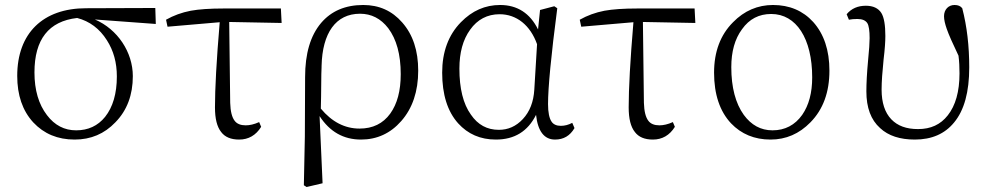

<svg xmlns="http://www.w3.org/2000/svg" viewBox="-20 -545 3962 769"><path d="M279 14C344 14 398 -9 442 -55C489 -103 512 -165 512 -240C512 -336 451 -428 360 -467L604 -449L602 -513L325 -512C152 -512 49 -412 49 -241C49 -164 70 -102 113 -55C156 -9 211 14 279 14ZM285 -23C238 -23 199 -43 168 -84C135 -127 118 -184 118 -255C118 -387 175 -460 289 -473C339 -460 379 -430 408 -384C435 -342 448 -294 448 -239C448 -170 432 -116 401 -77C372 -41 333 -23 285 -23Z M938 14C975 14 1005 -3 1026 -37L1018 -56C998 -47 980 -43 964 -43C944 -43 929 -49 920 -61C909 -75 903 -99 902 -133L898 -457L1108 -453L1105 -511H876C821 -511 777 -508 744 -502C708 -495 675 -483 645 -466L651 -438L860 -456C847 -303 841 -189 841 -115C841 -70 849 -37 866 -16C881 4 905 14 938 14Z M1272 189 1260 -80C1301 -17 1356 14 1426 14C1490 14 1544 -11 1587 -60C1632 -111 1655 -179 1655 -262C1655 -342 1634 -406 1591 -455C1550 -502 1498 -525 1435 -525C1363 -525 1307 -501 1266 -453C1223 -402 1202 -330 1202 -236L1201 2L1197 197L1208 204ZM1420 -30C1361 -30 1309 -57 1265 -110C1266 -127 1266 -173 1267 -248C1268 -271 1268 -282 1268 -281C1271 -413 1325 -490 1422 -490C1467 -490 1505 -471 1535 -432C1568 -388 1585 -327 1585 -248C1585 -181 1571 -129 1543 -90C1514 -50 1473 -30 1420 -30Z M1966 14C2041 14 2094 -19 2127 -85C2134 -19 2160 14 2203 14C2237 14 2263 -1 2281 -32L2272 -53C2257 -45 2242 -41 2226 -41C2209 -41 2196 -47 2189 -58C2180 -71 2175 -95 2175 -128C2175 -193 2187 -321 2212 -512L2200 -520L2143 -505L2135 -427C2103 -492 2052 -525 1983 -525C1923 -525 1871 -502 1826 -456C1776 -405 1751 -337 1751 -254C1751 -167 1772 -99 1815 -51C1854 -8 1904 14 1966 14ZM1978 -25C1931 -25 1894 -45 1866 -86C1835 -129 1820 -191 1820 -270C1820 -334 1834 -386 1863 -426C1892 -467 1932 -488 1981 -488C2049 -488 2104 -444 2131 -368L2120 -186C2117 -137 2102 -98 2074 -68C2047 -39 2015 -25 1978 -25Z M2595 14C2632 14 2662 -3 2683 -37L2675 -56C2655 -47 2637 -43 2621 -43C2601 -43 2586 -49 2577 -61C2566 -75 2560 -99 2559 -133L2555 -457L2765 -453L2762 -511H2533C2478 -511 2434 -508 2401 -502C2365 -495 2332 -483 2302 -466L2308 -438L2517 -456C2504 -303 2498 -189 2498 -115C2498 -70 2506 -37 2523 -16C2538 4 2562 14 2595 14Z M3066 14C3128 14 3181 -9 3226 -55C3277 -107 3302 -176 3302 -262C3302 -344 3280 -409 3237 -457C3196 -502 3142 -525 3076 -525C3015 -525 2961 -502 2916 -456C2865 -405 2840 -337 2840 -254C2840 -167 2863 -99 2908 -51C2949 -8 3002 14 3066 14ZM3074 -23C3027 -23 2989 -44 2959 -85C2926 -131 2909 -195 2909 -276C2909 -338 2923 -389 2952 -428C2981 -469 3020 -489 3069 -489C3169 -489 3233 -391 3233 -235C3233 -174 3220 -124 3193 -85C3164 -44 3124 -23 3074 -23Z M3644 14C3712 14 3764 -9 3801 -54C3842 -103 3862 -177 3862 -275C3862 -360 3853 -439 3834 -512C3827 -521 3817 -525 3803 -525C3779 -525 3761 -507 3761 -480C3761 -466 3765 -449 3772 -429C3780 -406 3796 -370 3819 -322C3822 -299 3823 -275 3823 -251C3823 -178 3807 -122 3776 -83C3747 -46 3708 -28 3657 -28C3610 -28 3575 -41 3550 -67C3524 -94 3511 -134 3511 -186C3511 -218 3514 -258 3519 -307C3524 -348 3526 -379 3526 -401C3526 -444 3521 -475 3510 -493C3498 -512 3477 -522 3448 -522C3416 -522 3390 -511 3371 -488L3380 -466C3390 -468 3401 -469 3414 -469C3434 -469 3447 -463 3454 -452C3460 -442 3463 -422 3463 -392C3463 -374 3461 -345 3457 -305C3452 -252 3450 -210 3450 -179C3450 -114 3468 -65 3505 -32C3538 -1 3585 14 3644 14Z"/></svg>

Font: AllPunType Light
Style: Regular
Weight: 300
Version: 1.0